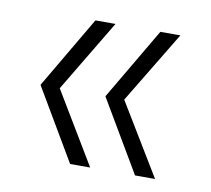

<svg xmlns="http://www.w3.org/2000/svg" viewBox="-50 -526 506 461"><g transform="rotate(10 202.5 -295.0)"><path d="M91.8 -294.9 196.8 -120.1H147.9L44.9 -294.9L147.9 -470.2H196.8ZM249 -294.9 355 -120.1H306.2L203.1 -294.9L306.2 -470.2H355Z"/></g></svg>

Font: SVN-Poppins ExtraLight
Style: Regular
Weight: 200
Designer: Ninad Kale (Devanagari), Jonny Pinhorn (Latin)
Foundry: Indian Type Foundry
Version: Version 3.002 2017